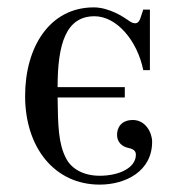

<svg xmlns="http://www.w3.org/2000/svg" viewBox="-20 -488 480 520"><path d="M48 -228C48 -88 128 12 250 12C320 12 392 -24 392 -104C392 -129 374 -163 340 -163C308 -163 297 -142 297 -123C297 -104 309 -91 329 -87C343 -84 348 -78 348 -69C348 -33 302 -12 250 -12C207 -12 174 -30 159 -59C138 -99 137 -148 136 -224H318V-252H136C136 -370 159 -444 236 -444C296 -444 352 -378 368 -298H386V-462H368L360 -438C358 -432 354 -425 346 -425C340 -425 334 -428 326 -434C316 -441 276 -468 234 -468C114 -468 48 -360 48 -228Z"/></svg>

Font: Old Standard
Style: Regular
Weight: 400
Designer: Alexey Kryukov <alexios@thessalonica.org.ru>
Version: Version 2.0